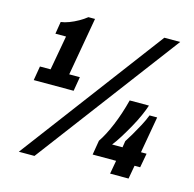

<svg xmlns="http://www.w3.org/2000/svg" viewBox="-104 -807 933 925"><g transform="rotate(15 362.0 -344.5)"><path d="M69 12 604 -700H683L147 12ZM49 -340 61 -411H114L145 -583H92L102 -644Q120 -646 142.5 -654.5Q165 -663 187 -675.5Q209 -688 225 -701H258L207 -411H260L248 -340ZM521 0 533 -67H416L428 -139Q454 -177 478.5 -236Q503 -295 521 -365H617Q610 -343 596.5 -312.5Q583 -282 564.5 -249Q546 -216 528 -187Q510 -158 494 -138H546L551 -170Q561 -185 576 -210.5Q591 -236 606.5 -265Q622 -294 632 -320H670L638 -138H666L653 -67H625L613 0Z"/></g></svg>

Font: Archivo ExtraCondensed Black
Style: Italic
Weight: 900
Width: 2
Italic angle: -10°
Designer: Hector Gatti
Foundry: Omnibus-Type
Version: Version 2.001